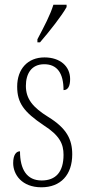

<svg xmlns="http://www.w3.org/2000/svg" viewBox="-20 -786 365 816"><path d="M139 -619V-606H150C190 -652 244 -721 263 -756V-766H207C193 -721 169 -676 139 -619ZM156 10C238 10 287 -43 287 -130C287 -194 263 -241 185 -289C119 -330 90 -366 90 -421C90 -472 113 -513 168 -513C223 -513 250 -475 250 -403C269 -403 278 -420 278 -450C278 -504 236 -542 169 -542C98 -542 53 -493 53 -418C53 -348 82 -310 165 -254C234 -210 250 -174 250 -128C250 -55 217 -19 157 -19C94 -19 65 -66 65 -143C49 -143 36 -128 36 -93C36 -44 73 10 156 10Z"/></svg>

Font: Noto Serif Lao ExtraCondensed ExtraLight
Style: Regular
Weight: 200
Width: 2
Designer: Monotype Design Team
Foundry: Monotype Imaging Inc.
Version: Version 2.003